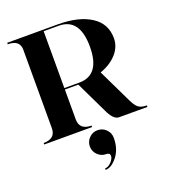

<svg xmlns="http://www.w3.org/2000/svg" viewBox="-165 -783 1042 1178"><g transform="rotate(-20 356.5 -194.5)"><path d="M434.6 107.4Q434.6 179.7 397 227.5Q359.4 275.4 320.3 275.4V265.6Q341.8 265.6 361.3 244.6Q380.9 223.6 380.9 205.1Q380.9 185.5 356.4 185.5Q324.2 185.5 301.3 162.6Q278.3 139.6 278.3 107.4Q278.3 75.2 301.3 52.2Q324.2 29.3 356.4 29.3Q388.7 29.3 411.6 52.2Q434.6 75.2 434.6 107.4ZM253.9 -654.3V-283.2Q253.9 -283.2 351.6 -283.2Q488.3 -283.2 488.3 -468.8Q488.3 -654.3 351.6 -654.3ZM19.5 -664.1H351.6Q485.4 -664.1 564.9 -613.3Q644.5 -562.5 644.5 -466.8Q644.5 -411.1 604.5 -366.2Q564.5 -321.3 496.1 -296.9L602.5 -76.2Q618.2 -43.9 632.8 -29.3Q652.3 -9.8 693.4 -9.8V0H507.8Q470.7 0 438.5 -72.3L341.8 -273.4H253.9V-78.1Q253.9 -9.8 332 -9.8V0H19.5V-9.8Q97.7 -9.8 97.7 -78.1V-594.7Q94.7 -654.3 19.5 -654.3Z"/></g></svg>

Font: spinweradC
Style: Bold
Weight: 700
Width: 7
Version: Version 0.3